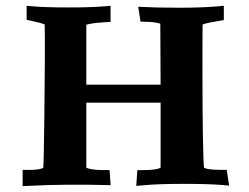

<svg xmlns="http://www.w3.org/2000/svg" viewBox="-20 -633 855 658"><path d="M275.8 -281.2H530.4V-58.5C522.8 -53 502.9 -50.2 470.8 -50H450.7L447 4.2L471.9 1.9C505.9 -1.3 552.2 -2.9 610.5 -2.9C665.9 -2.9 709.3 -1.6 740.5 0.9L765.3 3L757 -50.8H736.3C717.6 -50.8 702.5 -52 691 -54.2C686.6 -55.3 682.7 -56.6 679.1 -58.3C677.7 -70.7 676.4 -106.2 675.4 -164.9C674.4 -223.5 673.8 -298.9 673.8 -391C673.8 -483.1 674 -535.8 674.4 -548.9C680.5 -551.3 687.8 -553.4 696.3 -555.2L747.1 -564.4V-613.2L725.8 -611.2C689.9 -608.1 646.2 -606.5 594.6 -606.5C541.3 -606.5 494.3 -607.6 453.7 -609.8L461.6 -558.9L479.7 -558.4C502.6 -557.8 519.1 -555.6 529.4 -551.8L530.4 -342.8H275.8V-548.1C287.2 -552.1 308.3 -555 339 -556.8L358.9 -558V-613.2L335.6 -611.2C305.7 -608.7 264.8 -607.5 212.8 -607.5C163.2 -607.5 123.1 -608.7 92.5 -611.3L71.3 -613.1V-565.1L114.4 -555.4C121.6 -553.5 127.8 -551.4 133.2 -549C134.3 -494.6 133.9 -387.4 131.9 -227.4C130.7 -127.7 129.5 -71.1 128.3 -57.8C120.3 -53.2 104.5 -50.8 81.1 -50.8H57.6V5L78.2 3.9C164.1 -0.5 257.8 -1.3 359.2 1.6L355.5 -50.1H335.4C305.9 -50.2 286 -53 275.8 -58.5Z"/></svg>

Font: Bentham
Style: Bold
Weight: 700
Version: Version 002.001